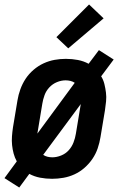

<svg xmlns="http://www.w3.org/2000/svg" viewBox="-27 -791 547 858"><path d="M59 47 -7 5 48 -70Q39 -86 34 -104.5Q29 -123 27 -142.5Q25 -162 26.5 -182Q28 -202 31 -222L51 -342Q55 -367 64 -392Q73 -417 87.5 -439Q102 -461 123 -479Q144 -497 168 -508Q192 -519 217 -523.5Q242 -528 267 -528Q295 -528 321 -523Q347 -518 369 -506L415 -567L481 -525L425 -450Q435 -434 439.5 -415.5Q444 -397 446.5 -377.5Q449 -358 447 -338Q445 -318 442 -298L422 -178Q418 -153 409.5 -128Q401 -103 386 -81Q371 -59 350.5 -41Q330 -23 306 -12Q282 -1 256.5 3.5Q231 8 206 8Q178 8 152 3Q126 -2 104 -14ZM140 -194 307 -421Q298 -427 287.5 -429.5Q277 -432 266 -432Q247 -432 227.5 -424Q208 -416 193.5 -400.5Q179 -385 172 -365.5Q165 -346 162 -327ZM207 -88Q226 -88 246 -96Q266 -104 280 -119.5Q294 -135 301.5 -154.5Q309 -174 312 -193L334 -326L166 -99Q175 -93 185.5 -90.5Q196 -88 207 -88ZM278 -575 225 -625 371 -771 436 -709Z"/></svg>

Font: Iosevka SS18
Style: Bold Italic
Weight: 700
Italic angle: -9°
Monospace: yes
Designer: Belleve Invis
Foundry: Belleve Invis
Version: Version 25.1.1; ttfautohint (v1.8.4)